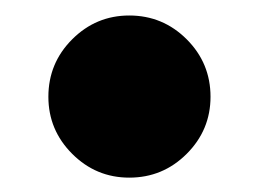

<svg xmlns="http://www.w3.org/2000/svg" viewBox="-20 -344 339 254"><path d="M151 -109Q107 -109 75.5 -140.5Q44 -172 44 -216Q44 -260.5 75.5 -292Q107 -323.5 151 -323.5Q195.5 -323.5 227 -292Q258.5 -260.5 258.5 -216Q258.5 -172 227 -140.5Q195.5 -109 151 -109Z"/></svg>

Font: League Spartan Thin Black
Style: Regular
Weight: 900
Version: Version 2.002